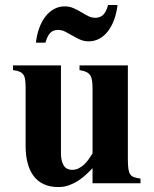

<svg xmlns="http://www.w3.org/2000/svg" viewBox="-20 -737 618 772"><path d="M352.1 0V-61Q340.8 -48.8 326.4 -35.4Q312 -22 294.9 -10.7Q277.8 0.5 257.8 7.8Q237.8 15.1 214.8 15.1Q181.2 15.1 156.2 3.7Q131.3 -7.8 115.2 -29.3Q99.1 -50.8 91.1 -81.3Q83 -111.8 83 -149.9V-380.9Q83 -399.9 81.5 -413.3Q80.1 -426.8 75 -435.3Q69.8 -443.8 59.6 -448.5Q49.3 -453.1 32.2 -455.1V-474.1H225.1V-120.1Q225.1 -90.8 235.6 -72.5Q246.1 -54.2 271 -54.2Q284.7 -54.2 296.6 -60.3Q308.6 -66.4 318.6 -75.9Q328.6 -85.4 336.9 -97.2Q345.2 -108.9 352.1 -120.1V-380.9Q352.1 -399.9 350.1 -413.1Q348.1 -426.3 342.5 -434.6Q336.9 -442.9 326.7 -447.8Q316.4 -452.6 299.8 -455.1V-474.1H494.1V-97.2Q494.1 -73.2 496.1 -58.8Q498 -44.4 503.4 -36.4Q508.8 -28.3 518.8 -24.7Q528.8 -21 544.9 -19V0ZM452.6 -716.8Q448.7 -684.6 439 -658Q429.2 -631.3 414.3 -611.8Q399.4 -592.3 379.6 -581.5Q359.9 -570.8 336.4 -570.8Q317.9 -570.8 301.8 -577.9Q285.6 -585 271 -593.8Q256.3 -602.5 242.4 -609.6Q228.5 -616.7 213.4 -616.7Q194.8 -616.7 182.9 -605.5Q170.9 -594.2 162.6 -565.4H124.5Q127.9 -597.2 137.7 -624Q147.5 -650.9 162.4 -670.2Q177.2 -689.5 197 -700.4Q216.8 -711.4 240.2 -711.4Q259.3 -711.4 275.4 -704.3Q291.5 -697.3 305.9 -688.5Q320.3 -679.7 334.2 -672.6Q348.1 -665.5 363.3 -665.5Q381.8 -665.5 394.3 -676.8Q406.7 -688 414.6 -716.8Z"/></svg>

Font: Tai Heritage Pro
Style: Bold
Weight: 700
Designer: Faah Baccam, Walt Agee, Victor Gaultney, Annie Olsen, Eric Hays
Foundry: SIL International
Version: Version 2.600